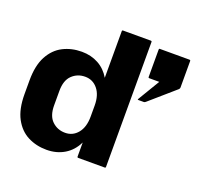

<svg xmlns="http://www.w3.org/2000/svg" viewBox="-128 -869 1080 1031"><g transform="rotate(20 412.5 -354.0)"><path d="M570 -720V-5Q570 0 565 0H412.5Q407.5 0 407.5 -5V-86Q383 -35.5 338.8 -9Q294.5 17.5 237.5 17.5Q178.5 17.5 130.2 -7.2Q82 -32 53.5 -85.2Q25 -138.5 25 -223.5V-301.5Q25 -386.5 53.5 -439.8Q82 -493 130.2 -517.8Q178.5 -542.5 237.5 -542.5Q290.5 -542.5 332.5 -519.5Q374.5 -496.5 400 -453V-720Q400 -725 405 -725H565Q570 -725 570 -720ZM195 -221Q195 -161 225.5 -131.8Q256 -102.5 300 -102.5Q344 -102.5 372 -136.8Q400 -171 400 -231V-294Q400 -354 372 -388.2Q344 -422.5 300 -422.5Q256 -422.5 225.5 -393.2Q195 -364 195 -304ZM642 -402.5H610Q604.5 -402.5 607.5 -407.5L682.5 -532.5H625Q620 -532.5 620 -537.5V-695Q620 -700 625 -700H795Q800 -700 800 -695V-542.5Q800 -537.5 795.5 -532.5L652 -407.5Q646.5 -402.5 642 -402.5Z"/></g></svg>

Font: MFEK Sans
Style: Bold
Weight: 700
Designer: Owen Earl
Foundry: indestructible type*
Version: Version 0.001; ttfautohint (v1.8.4.7-5d5b)